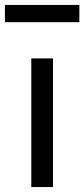

<svg xmlns="http://www.w3.org/2000/svg" viewBox="-31 -759 342 779"><path d="M184 -522V0H96V-522ZM291 -739V-669H-11V-739Z"/></svg>

Font: AmikoRegular
Style: Regular
Weight: 400
Designer: Pablo Impallari, Rodrigo Fuenzalida, Andres Torresi
Foundry: Impallari Type
Version: Version 1.000; ttfautohint (v1.3)